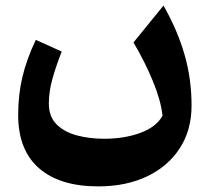

<svg xmlns="http://www.w3.org/2000/svg" viewBox="-20 -414 755 691"><path d="M564.9 2.4Q559.1 -51.8 530.5 -121.3Q502 -190.9 460.4 -261.2L568.4 -394Q618.7 -305.7 644 -218Q669.4 -130.4 669.4 -34.2Q669.4 54.2 627 119.6Q584.5 185.1 509 220.9Q433.6 256.8 333.5 256.8Q195.3 256.8 120.4 191.4Q45.4 126 45.4 -0.5Q45.4 -73.2 60.8 -137.7Q76.2 -202.1 108.9 -270.5L202.1 -228.5Q182.1 -177.7 168.9 -131.1Q155.8 -84.5 155.8 -41.5Q155.8 5.4 183.3 33.2Q210.9 61 256.3 73.2Q301.8 85.4 355 85.4Q427.7 85.4 485.6 64Q543.5 42.5 564.9 2.4Z"/></svg>

Font: Pinar DS1 Bold
Style: Regular
Weight: 700
Designer: Amin Abedi
Version: Version 3.000